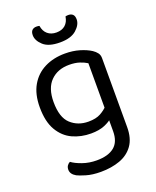

<svg xmlns="http://www.w3.org/2000/svg" viewBox="-158 -758 853 1052"><g transform="rotate(-20 268.5 -232.5)"><path d="M267 -14Q209 -14 160 -36.5Q111 -59 81 -110Q51 -161 51 -245Q51 -321 80.5 -372Q110 -423 162 -449Q214 -475 281 -475Q327 -475 365.5 -463.5Q404 -452 430 -435Q445 -425 454.5 -412.5Q464 -400 464 -382V-73H384V-381Q367 -392 341.5 -400.5Q316 -409 281 -409Q214 -409 173 -368Q132 -327 132 -246Q132 -156 173.5 -118Q215 -80 276 -80Q320 -80 347 -95Q374 -110 390 -128L394 -57Q379 -41 346.5 -27.5Q314 -14 267 -14ZM384 15V-90H464V20Q464 86 435.5 126Q407 166 357.5 184Q308 202 246 202Q196 202 160 191Q124 180 111 173Q81 156 81 130Q81 116 87.5 106.5Q94 97 104 92Q125 108 163.5 121.5Q202 135 246 135Q313 135 348.5 106Q384 77 384 15ZM278 -599Q310 -599 329.5 -616Q349 -633 354 -665Q358 -666 362 -666.5Q366 -667 371 -667Q387 -667 396.5 -658Q406 -649 406 -629Q406 -598 374 -569.5Q342 -541 278 -541Q212 -541 181 -569.5Q150 -598 150 -629Q150 -649 159.5 -658Q169 -667 185 -667Q190 -667 194.5 -666.5Q199 -666 202 -665Q207 -633 227 -616Q247 -599 278 -599Z"/></g></svg>

Font: Baloo Bhaijaan 2
Style: Regular
Weight: 400
Designer: Sanskriti Dholi, Noopur Datye and Ek Type
Foundry: Ek Type
Version: Version 1.701